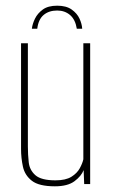

<svg xmlns="http://www.w3.org/2000/svg" viewBox="-20 -647 401 675"><path d="M181 -627Q213 -627 232 -613.5Q251 -600 259.5 -581.5Q268 -563 269 -546H250Q245 -578 226.5 -594Q208 -610 181 -610Q152 -610 133.5 -594.5Q115 -579 111 -546H92Q94 -563 103 -581.5Q112 -600 130.5 -613.5Q149 -627 181 -627ZM173 8Q117 8 92 -11.5Q67 -31 60.5 -61.5Q54 -92 54 -123V-495H78V-132Q78 -104 81 -76.5Q84 -49 104.5 -31Q125 -13 175 -13Q211 -13 231 -25.5Q251 -38 260.5 -55.5Q270 -73 273 -87V-495H297V0H276L274 -49Q266 -28 242 -10Q218 8 173 8Z"/></svg>

Font: Alumni Sans Thin
Style: Regular
Weight: 100
Designer: Robert E. Leuschke
Foundry: Robert E. Leuschke
Version: Version 1.018